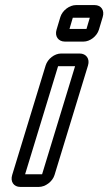

<svg xmlns="http://www.w3.org/2000/svg" viewBox="-20 -712 427 757"><path d="M79 -25 209 -451H276L146 -25ZM195 -22 327 -454C335 -480 320 -501 294 -501H221C195 -501 168 -480 160 -454L28 -22C20 4 34 25 60 25H133C159 25 187 4 195 -22ZM254 -598 267 -642H334L321 -598ZM370 -595 385 -645C393 -671 379 -692 353 -692H280C254 -692 226 -671 218 -645L203 -595C195 -569 210 -548 236 -548H309C335 -548 362 -569 370 -595Z"/></svg>

Font: DIN Rundschrift
Style: BreitKontKu
Weight: 400
Width: 7
Version: Version 1.027